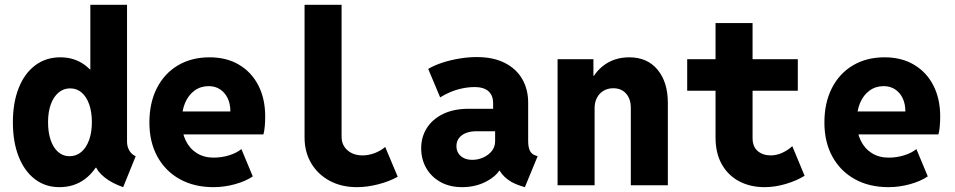

<svg xmlns="http://www.w3.org/2000/svg" viewBox="-20 -772 3978 800"><path d="M493.2 7.8Q447.8 -7.8 416.7 -32.2Q385.7 -56.6 377.9 -82L387.7 -73.2H347.2L366.7 -135.3V-428.2L345.2 -482.4H356.4V-752H509.3V-181.6Q509.3 -161.1 519 -144.5Q528.8 -127.9 545.4 -121.1ZM227.5 7.8Q168.9 7.8 125.2 -25.6Q81.5 -59.1 57.6 -119.9Q33.7 -180.7 33.7 -262.7Q33.7 -344.7 58.1 -405.8Q82.5 -466.8 127 -500Q171.4 -533.2 231.4 -533.2Q291 -533.2 335.2 -499.8Q379.4 -466.3 403.8 -405.5Q428.2 -344.7 428.2 -262.7Q428.2 -180.7 403.3 -119.9Q378.4 -59.1 333.5 -25.6Q288.6 7.8 227.5 7.8ZM269 -121.1Q297.9 -121.1 318.6 -138.7Q339.4 -156.2 351.1 -188.2Q362.8 -220.2 362.8 -262.7Q362.8 -305.7 351.6 -337.4Q340.3 -369.1 320.1 -386.5Q299.8 -403.8 272.5 -403.8Q244.6 -403.8 223.9 -386.2Q203.1 -368.7 191.7 -337.2Q180.2 -305.7 180.2 -262.7Q180.2 -220.2 191.2 -188.2Q202.1 -156.2 222.4 -138.7Q242.7 -121.1 269 -121.1Z M869.6 7.8Q789.1 7.8 729 -25.6Q668.9 -59.1 635.7 -119.6Q602.5 -180.2 602.5 -261.2Q602.5 -343.3 633.5 -404.5Q664.6 -465.8 721.2 -499.5Q777.8 -533.2 853.5 -533.2Q923.8 -533.2 975.8 -502.4Q1027.8 -471.7 1056.4 -416.3Q1085 -360.8 1085 -286.6Q1085 -267.1 1083.3 -246.3Q1081.5 -225.6 1077.6 -211.9H725.1V-307.6H939.9Q939.9 -339.4 928.5 -363Q917 -386.7 896.7 -399.9Q876.5 -413.1 849.6 -413.1Q815.9 -413.1 790.5 -394.5Q765.1 -376 751.2 -343.3Q737.3 -310.5 737.3 -266.1Q737.3 -220.2 753.9 -186.3Q770.5 -152.3 800.3 -133.8Q830.1 -115.2 870.1 -115.2Q904.3 -115.2 935.8 -125.2Q967.3 -135.3 985.8 -150.9L1033.2 -37.1Q1004.4 -17.1 959.5 -4.6Q914.6 7.8 869.6 7.8Z M1467.3 7.8Q1402.8 7.8 1353.8 -18.6Q1304.7 -44.9 1276.9 -91.6Q1249 -138.2 1249 -199.7V-752H1403.3V-201.7Q1403.3 -167.5 1427.7 -146Q1452.1 -124.5 1490.7 -124.5Q1515.1 -124.5 1540.3 -133.8Q1565.4 -143.1 1585 -159.7L1637.2 -35.6Q1602.5 -16.1 1556.4 -4.2Q1510.3 7.8 1467.3 7.8Z M1905.3 7.8Q1853.5 7.8 1814.9 -13.9Q1776.4 -35.6 1755.6 -72.3Q1734.9 -108.9 1734.9 -154.3Q1734.9 -201.2 1758.5 -238.5Q1782.2 -275.9 1826.7 -297.4Q1871.1 -318.8 1933.6 -318.8H2059.6V-225.1H1963.9Q1941.4 -225.1 1922.9 -218.3Q1904.3 -211.4 1893.1 -197.5Q1881.8 -183.6 1881.8 -163.1Q1881.8 -146.5 1889.9 -133.5Q1897.9 -120.6 1912.8 -113.3Q1927.7 -106 1948.2 -106Q1971.2 -106 1992.9 -115.5Q2014.6 -125 2028.8 -142.3Q2043 -159.7 2043 -184.1V-248.5L2034.7 -270V-342.3Q2034.7 -357.4 2030.3 -369.4Q2025.9 -381.3 2016.8 -390.4Q2007.8 -399.4 1992.9 -404.3Q1978 -409.2 1957 -409.2Q1932.6 -409.2 1906.5 -403.8Q1880.4 -398.4 1856.7 -388.4Q1833 -378.4 1814 -366.2L1764.2 -484.9Q1789.6 -500 1823.5 -511Q1857.4 -522 1894.5 -528.1Q1931.6 -534.2 1966.3 -534.2Q2035.2 -534.2 2083 -510Q2130.9 -485.8 2155.8 -442.9Q2180.7 -399.9 2180.7 -344.2V-184.6Q2180.7 -159.2 2187.5 -144.8Q2194.3 -130.4 2209 -125L2220.2 -121.1L2167 7.8L2147.9 2Q2108.4 -10.7 2083.3 -34.4Q2058.1 -58.1 2052.2 -85.9L2089.4 -61H2021.5L2066.4 -72.3Q2052.2 -40.5 2007.3 -16.4Q1962.4 7.8 1905.3 7.8Z M2303.2 0V-525.4H2452.6V-456.5H2474.6L2433.6 -401.9Q2444.3 -458 2490.5 -495.6Q2536.6 -533.2 2602.1 -533.2Q2677.2 -533.2 2720 -481.4Q2762.7 -429.7 2762.7 -343.3V0H2608.4V-322.3Q2608.4 -359.9 2588.6 -382.1Q2568.8 -404.3 2535.2 -404.3Q2512.7 -404.3 2495.1 -394Q2477.5 -383.8 2467.5 -365Q2457.5 -346.2 2457.5 -320.8V0Z M3166 7.8Q3106.4 7.8 3060.3 -16.4Q3014.2 -40.5 2987.8 -86.9Q2961.4 -133.3 2961.4 -199.7V-675.8H3115.7V-197.3Q3115.7 -160.6 3137.2 -142.6Q3158.7 -124.5 3191.4 -124.5Q3215.8 -124.5 3239.7 -135.5Q3263.7 -146.5 3281.2 -163.1L3332.5 -39.6Q3299.3 -19 3254.2 -5.6Q3209 7.8 3166 7.8ZM2843.3 -394V-525.4H3304.2V-394Z M3682.1 7.8Q3601.6 7.8 3541.5 -25.6Q3481.4 -59.1 3448.2 -119.6Q3415 -180.2 3415 -261.2Q3415 -343.3 3446 -404.5Q3477.1 -465.8 3533.7 -499.5Q3590.3 -533.2 3666 -533.2Q3736.3 -533.2 3788.3 -502.4Q3840.3 -471.7 3868.9 -416.3Q3897.5 -360.8 3897.5 -286.6Q3897.5 -267.1 3895.8 -246.3Q3894 -225.6 3890.1 -211.9H3537.6V-307.6H3752.4Q3752.4 -339.4 3741 -363Q3729.5 -386.7 3709.2 -399.9Q3689 -413.1 3662.1 -413.1Q3628.4 -413.1 3603 -394.5Q3577.6 -376 3563.7 -343.3Q3549.8 -310.5 3549.8 -266.1Q3549.8 -220.2 3566.4 -186.3Q3583 -152.3 3612.8 -133.8Q3642.6 -115.2 3682.6 -115.2Q3716.8 -115.2 3748.3 -125.2Q3779.8 -135.3 3798.3 -150.9L3845.7 -37.1Q3816.9 -17.1 3772 -4.6Q3727.1 7.8 3682.1 7.8Z"/></svg>

Font: Reddit Mono ExtraBold
Style: Regular
Weight: 800
Monospace: yes
Designer: Stephen Hutchings
Foundry: Reddit
Version: Version 1.014